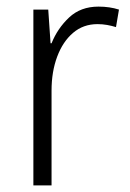

<svg xmlns="http://www.w3.org/2000/svg" viewBox="-20 -561 393 581"><path d="M278 -541Q312 -541 340 -532L331 -479Q318 -483 304 -485.5Q290 -488 275 -488Q232 -488 201 -461.5Q170 -435 153 -389.5Q136 -344 136 -287V0H81V-532H126L133 -430H136Q154 -475 189 -508Q224 -541 278 -541Z"/></svg>

Font: Noto Sans Georgian SemiCondensed Light
Style: Regular
Weight: 300
Width: 4
Designer: Monotype Design Team, Akaki Razmadze
Foundry: Google LLC
Version: Version 2.005; ttfautohint (v1.8.4.7-5d5b)